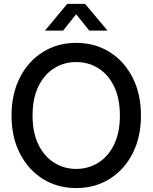

<svg xmlns="http://www.w3.org/2000/svg" viewBox="-20 -961 789 993"><path d="M374 11.7Q277.3 11.7 201.7 -35.6Q126 -83 82.8 -167.5Q39.6 -252 39.6 -363.3Q39.6 -475.1 82.8 -559.8Q126 -644.5 201.7 -691.9Q277.3 -739.3 374 -739.3Q471.2 -739.3 546.9 -691.9Q622.6 -644.5 665.8 -559.8Q709 -475.1 709 -363.3Q709 -252 665.8 -167.5Q622.6 -83 546.9 -35.6Q471.2 11.7 374 11.7ZM374 -87.4Q437 -87.4 488.3 -119.4Q539.6 -151.4 569.8 -213.1Q600.1 -274.9 600.1 -363.3Q600.1 -452.1 569.8 -514.2Q539.6 -576.2 488.3 -608.2Q437 -640.1 374 -640.1Q311.5 -640.1 260.3 -608.2Q209 -576.2 178.7 -514.2Q148.4 -452.1 148.4 -363.3Q148.4 -274.9 178.7 -213.1Q209 -151.4 260.3 -119.4Q311.5 -87.4 374 -87.4ZM306.2 -802.7H212.9V-803.2L327.6 -940.9H419.9L535.6 -803.2V-802.7H441.9L374 -887.2Z"/></svg>

Font: Inter Display Medium
Style: Regular
Weight: 500
Designer: Rasmus Andersson
Foundry: rsms
Version: Version 4.001;git-9221beed3